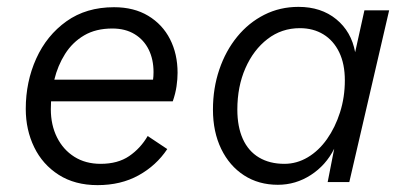

<svg xmlns="http://www.w3.org/2000/svg" viewBox="-20 -530 1194 559"><path d="M264 9Q198 9 151 -21Q104 -51 79.5 -101.5Q55 -152 55 -213Q55 -292 85.5 -359.5Q116 -427 173.5 -468Q231 -509 312 -509Q370 -509 411.5 -484Q453 -459 475 -416Q497 -373 497 -318Q497 -300 494 -279Q491 -258 483 -235H90L91 -298H453L421 -273Q424 -286 425.5 -297Q427 -308 427 -320Q427 -357 413 -385.5Q399 -414 372 -430.5Q345 -447 307 -447Q259 -447 225 -427Q191 -407 169.5 -373Q148 -339 138 -297.5Q128 -256 128 -212Q128 -166 146 -130Q164 -94 196.5 -73.5Q229 -53 273 -53Q323 -53 356 -75.5Q389 -98 410 -134L467 -96Q435 -48 383.5 -19.5Q332 9 264 9Z M789 8Q733 8 690.5 -19.5Q648 -47 624 -96.5Q600 -146 600 -211Q600 -273 618.5 -327.5Q637 -382 670.5 -423Q704 -464 749.5 -487Q795 -510 849 -510Q915 -510 959 -474Q1003 -438 1014 -378L1041 -500H1113L997 0H934L953 -97Q929 -49 885 -20.5Q841 8 789 8ZM808 -53Q844 -53 876 -72Q908 -91 932 -125Q956 -159 970 -203Q984 -247 984 -296Q984 -344 967.5 -378Q951 -412 921.5 -430Q892 -448 853 -448Q800 -448 759 -416.5Q718 -385 694.5 -331.5Q671 -278 671 -211Q671 -161 687 -125.5Q703 -90 734 -71.5Q765 -53 808 -53Z"/></svg>

Font: Kantumruy Pro
Style: Italic
Weight: 400
Italic angle: -13°
Designer: Sovichet Tep
Foundry: Sovichet Tep
Version: Version 1.002